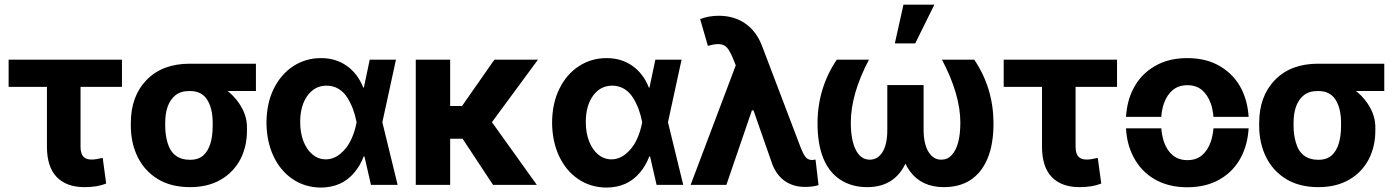

<svg xmlns="http://www.w3.org/2000/svg" viewBox="-20 -806 6077 837"><path d="M17.6 -545.9H511.7V-427.2H17.6ZM184.6 -166.5V-545.9H331.1V-165Q331.5 -135.3 343.8 -122.8Q356 -110.4 378.9 -110.4Q397.5 -110.4 427.7 -117.7L442.9 -5.9Q404.8 9.8 348.1 9.8Q269.5 9.8 227.1 -34.4Q184.6 -78.6 184.6 -166.5Z M550.3 -258.8V-269.5Q550.3 -386.7 619.1 -457.5Q688 -528.3 807.1 -528.3Q818.8 -522 829.6 -505.9Q857.9 -461.4 904.3 -446.3Q943.4 -433.6 978 -404.8Q1014.2 -374 1035.6 -333.5Q1057.1 -293 1056.6 -249V-238.3Q1057.1 -169.4 1028.3 -112.3Q998 -54.7 942.1 -22.5Q886.2 9.8 808.6 9.8Q725.6 9.8 668 -25.4Q610.8 -60.1 580.6 -120.8Q550.3 -181.6 550.3 -258.8ZM700.2 -269.5V-258.8Q700.2 -217.3 710.4 -183.6Q731.9 -109.4 808.6 -109.4Q845.7 -109.4 867.2 -129.4Q907.2 -166.5 907.2 -258.8V-269.5Q907.2 -334 882.8 -371.8Q858.4 -409.7 807.1 -409.2Q768.6 -409.7 744.6 -390.6Q700.2 -354.5 700.2 -269.5ZM807.1 -528.3H1095.7V-409.2H807.1Z M1377.4 11.7Q1308.6 10.7 1255.4 -25.4Q1201.7 -62 1171.9 -126Q1142.1 -189.9 1141.6 -272.5Q1142.6 -356.9 1173.3 -418.9Q1204.6 -482.4 1258.5 -517.6Q1312.5 -552.7 1379.4 -552.7Q1444.3 -552.7 1492.2 -518.6Q1540 -484.4 1563.5 -424.3H1609.4L1646.5 -274.4L1713.4 0H1597.2L1534.2 -274.4Q1528.3 -304.7 1518.8 -330.3Q1509.3 -356 1494.1 -380.4Q1479 -404.8 1455.8 -418.7Q1432.6 -432.6 1403.8 -432.6Q1352.1 -432.6 1320.3 -388.9Q1288.6 -345.2 1288.6 -273.9Q1288.6 -227.5 1302.7 -190.4Q1317.4 -153.3 1342.3 -132.6Q1367.2 -111.8 1399.4 -111.3Q1434.6 -111.3 1463.6 -135.5Q1492.7 -159.7 1509.5 -194.8Q1526.4 -230 1534.2 -271.5L1591.8 -545.9H1706.1L1646.5 -271.5L1609.4 -124H1565.4Q1550.8 -85 1525.4 -54.7Q1470.7 11.7 1377.4 11.7Z M1792.5 -545.9H1942.4V-343.8H1994.1L2135.3 -545.9H2325.2L2124.5 -273.4L2320.3 0H2129.4L1996.6 -201.2H1942.4V0H1792.5Z M2622.6 11.7Q2553.7 10.7 2500.5 -25.4Q2446.8 -62 2417 -126Q2387.2 -189.9 2386.7 -272.5Q2387.7 -356.9 2418.5 -418.9Q2449.7 -482.4 2503.7 -517.6Q2557.6 -552.7 2624.5 -552.7Q2689.5 -552.7 2737.3 -518.6Q2785.2 -484.4 2808.6 -424.3H2854.5L2891.6 -274.4L2958.5 0H2842.3L2779.3 -274.4Q2773.4 -304.7 2763.9 -330.3Q2754.4 -356 2739.3 -380.4Q2724.1 -404.8 2700.9 -418.7Q2677.7 -432.6 2648.9 -432.6Q2597.2 -432.6 2565.4 -388.9Q2533.7 -345.2 2533.7 -273.9Q2533.7 -227.5 2547.9 -190.4Q2562.5 -153.3 2587.4 -132.6Q2612.3 -111.8 2644.5 -111.3Q2679.7 -111.3 2708.7 -135.5Q2737.8 -159.7 2754.6 -194.8Q2771.5 -230 2779.3 -271.5L2836.9 -545.9H2951.2L2891.6 -271.5L2854.5 -124H2810.5Q2795.9 -85 2770.5 -54.7Q2715.8 11.7 2622.6 11.7Z M3488.8 8.8Q3439 8.8 3402.6 -16.1Q3366.2 -41 3347.2 -88.9L3254.9 -353L3195.3 -502L3174.8 -552.7Q3162.1 -583 3149.9 -597.7Q3137.2 -611.8 3117.4 -613.5Q3097.7 -615.2 3065.9 -606L3032.2 -722.7Q3069.8 -737.3 3112.8 -737.3Q3180.7 -737.3 3229.5 -703.1Q3278.3 -668.9 3302.7 -604L3469.2 -166Q3482.4 -132.8 3492.2 -120.8Q3502 -108.9 3520.5 -108.4Q3530.3 -109.4 3535.2 -110.4L3548.3 1Q3524.9 8.8 3488.8 8.8ZM3146.5 0H2990.7L3207 -572.8L3301.8 -324.7H3257.8Z M3627.9 -545.9H3768.1Q3689 -395.5 3689 -271.5Q3689 -195.3 3710.7 -152.6Q3732.4 -109.9 3771.5 -109.9Q3807.1 -109.9 3827.9 -144.3Q3848.6 -178.7 3848.1 -242.2V-435.1H3958.5V-256.8Q3959 -176.8 3937 -116.2Q3891.1 9.8 3760.7 9.8Q3693.8 9.8 3645 -21.5Q3543.5 -86.4 3543.9 -271Q3544.9 -422.9 3627.9 -545.9ZM4086.4 -545.9H4227.1Q4310.1 -422.9 4311 -271Q4311.5 -178.2 4285.2 -115.2Q4232.4 9.8 4094.2 9.8Q3998 9.8 3947 -59.1Q3896 -127.9 3896 -256.8V-435.1H4006.3V-242.2Q4006.3 -179.2 4027.3 -144.5Q4048.3 -109.9 4083 -109.9Q4110.4 -109.9 4128.4 -129.4Q4166.5 -169.9 4166.5 -271.5Q4166.5 -393.6 4086.4 -545.9ZM3969.7 -616.7H3880.9L3918.5 -785.6H4053.2Z M4355.5 -545.9H4849.6V-427.2H4355.5ZM4522.5 -166.5V-545.9H4668.9V-165Q4669.4 -135.3 4681.6 -122.8Q4693.8 -110.4 4716.8 -110.4Q4735.4 -110.4 4765.6 -117.7L4780.8 -5.9Q4742.7 9.8 4686 9.8Q4607.4 9.8 4564.9 -34.4Q4522.5 -78.6 4522.5 -166.5Z M5155.8 10.3Q5073.2 10.3 5013.2 -24.9Q4953.1 -59.6 4920.4 -123.5Q4892.1 -178.2 4888.7 -246.6H5042.5Q5045.4 -213.9 5054.2 -187Q5067.4 -149.9 5092.8 -128.9Q5118.2 -107.9 5156.7 -107.9Q5194.3 -107.9 5219.7 -128.9Q5244.6 -149.9 5257.8 -187Q5267.1 -212.9 5270 -246.6H5423.3Q5418.9 -176.8 5391.6 -123.5Q5359.4 -60.1 5298.8 -24.9Q5238.8 10.3 5155.8 10.3ZM4888.7 -296.4Q4893.1 -366.7 4920.4 -418.9Q4952.6 -481.9 5013.2 -517.1Q5072.8 -552.7 5155.8 -552.7Q5239.3 -552.7 5298.8 -517.1Q5359.4 -481.4 5391.6 -418.9Q5418.9 -364.7 5423.3 -296.4H5270Q5267.1 -330.6 5257.8 -356Q5244.6 -392.1 5219.7 -413.6Q5194.3 -434.6 5156.7 -434.6Q5118.2 -434.6 5092.8 -413.6Q5067.4 -392.6 5054.2 -356Q5044.4 -327.1 5042.5 -296.4Z M5469.2 -258.8V-269.5Q5469.2 -386.7 5538.1 -457.5Q5606.9 -528.3 5726.1 -528.3Q5737.8 -522 5748.5 -505.9Q5776.9 -461.4 5823.2 -446.3Q5862.3 -433.6 5897 -404.8Q5933.1 -374 5954.6 -333.5Q5976.1 -293 5975.6 -249V-238.3Q5976.1 -169.4 5947.3 -112.3Q5917 -54.7 5861.1 -22.5Q5805.2 9.8 5727.5 9.8Q5644.5 9.8 5586.9 -25.4Q5529.8 -60.1 5499.5 -120.8Q5469.2 -181.6 5469.2 -258.8ZM5619.1 -269.5V-258.8Q5619.1 -217.3 5629.4 -183.6Q5650.9 -109.4 5727.5 -109.4Q5764.6 -109.4 5786.1 -129.4Q5826.2 -166.5 5826.2 -258.8V-269.5Q5826.2 -334 5801.8 -371.8Q5777.3 -409.7 5726.1 -409.2Q5687.5 -409.7 5663.6 -390.6Q5619.1 -354.5 5619.1 -269.5ZM5726.1 -528.3H6014.6V-409.2H5726.1Z"/></svg>

Font: Inter Tight Stencil
Style: Bold
Weight: 700
Designer: Rasmus Andersson
Foundry: rsms
Version: Version 3.004;Glyphs 3.1.2 (3151)